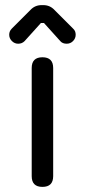

<svg xmlns="http://www.w3.org/2000/svg" viewBox="-20 -731 332 751"><path d="M146 0Q104 0 104 -42V-465Q104 -507 146 -507Q188 -507 188 -465V-42Q188 0 146 0ZM51 -560Q37 -560 26.5 -570.5Q16 -581 16 -595Q16 -602 18.5 -608Q21 -614 26 -619L99 -692Q116.5 -711 143 -711H149Q175.5 -711 193 -692L266 -619Q271.5 -614 273.8 -608Q276 -602 276 -595Q276 -581 265.8 -570.5Q255.5 -560 241 -560Q224.5 -560 216 -570L152 -641H140L76 -570Q66 -560 51 -560Z"/></svg>

Font: Jura Light
Style: Bold
Weight: 700
Version: Version 5.104